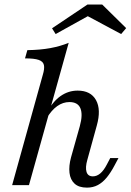

<svg xmlns="http://www.w3.org/2000/svg" viewBox="-20 -834 588 865"><path d="M34.7 0 172.6 -496Q181.5 -525 177.8 -541.1Q174.2 -557.3 154.4 -564.1Q134.7 -571 92.7 -571L103.2 -608.1Q161.3 -608.9 206.9 -617.3Q252.4 -625.8 289.5 -641.1L110.5 0ZM371.8 11.3Q335.5 11.3 316.1 -6.5Q296.8 -24.2 293.1 -55.2Q289.5 -86.3 300 -125L339.5 -265.3Q354 -317.7 342.3 -346Q330.6 -374.2 292.7 -374.2Q263.7 -374.2 237.9 -356Q212.1 -337.9 191.1 -302.4V-326.6Q217.7 -376.6 252.8 -401.2Q287.9 -425.8 329.8 -425.8Q388.7 -425.8 412.5 -383.1Q436.3 -340.3 416.1 -268.5L373.4 -113.7Q363.7 -79.8 369.8 -59.7Q375.8 -39.5 398.4 -39.5Q416.1 -39.5 431.9 -52.8Q447.6 -66.1 461.3 -92.7L476.6 -121.8H513.7L495.2 -87.1Q479 -56.5 460.9 -34.3Q442.7 -12.1 421 -0.4Q399.2 11.3 371.8 11.3ZM230.6 -680.6 214.5 -706.5 374.2 -813.7H440.3L548.4 -707.3L525.8 -680.6L352.4 -773.4L400.8 -775Z"/></svg>

Font: Playfair 9pt
Style: Italic
Weight: 400
Italic angle: -15.6°
Designer: Claus Eggers Sørensen
Foundry: Claus Eggers Sørensen
Version: Version 2.001;gftools[0.9.30]